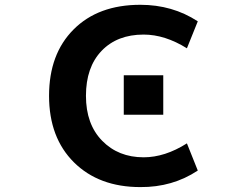

<svg xmlns="http://www.w3.org/2000/svg" viewBox="-20 -761 1040 793"><path d="M573.2 -618.2Q463.9 -618.2 399.4 -550.8Q335 -483.4 335 -365.2Q335 -248 401.9 -179.7Q468.8 -111.3 573.2 -111.3Q661.1 -111.3 752 -168.9L796.9 -56.6Q692.4 12.7 559.6 11.7Q388.7 11.7 285.6 -90.3Q182.6 -192.4 182.6 -365.2Q182.6 -538.1 284.2 -639.6Q385.7 -741.2 559.6 -741.2Q692.4 -741.2 796.9 -672.9L752 -561.5Q661.1 -618.2 573.2 -618.2ZM491.2 -287.1V-450.2H654.3V-287.1Z"/></svg>

Font: Gen Shin Gothic Monospace Bold
Style: Bold
Weight: 700
Designer: [Source Han Sans]
Ryoko NISHIZUKA  (kana & ideographs); Paul D. Hunt (Latin, Greek & Cyrillic); Wenlong ZHANG  (bopomofo
Version: Version 1.002.20150607